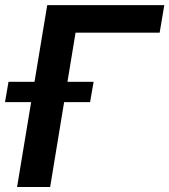

<svg xmlns="http://www.w3.org/2000/svg" viewBox="-61 -748 677 768"><path d="M596.2 -727.5 577.6 -617.2H241.2L139.6 0H7.3L127.9 -727.5ZM-41 -339.4 -26.9 -420.9H313.5L299.3 -339.4Z"/></svg>

Font: Inter Tight SemiBold
Style: Italic
Weight: 600
Italic angle: -9.39999°
Designer: Rasmus Andersson
Foundry: rsms
Version: Version 3.004